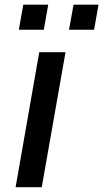

<svg xmlns="http://www.w3.org/2000/svg" viewBox="-20 -780 430 800"><path d="M181 -760.5 162.5 -656H58.5L77 -760.5ZM390.5 -760.5 372 -656H267.5L286.5 -760.5ZM253 -562.5 154 0H45L143.5 -562.5Z"/></svg>

Font: Russisch Sans SemiBold
Style: Italic
Weight: 600
Width: 4
Italic angle: -10°
Designer: Michael Sharanda (font) & Cristiano Sobral (main changes)
Foundry: Michael Sharanda
Version: Version 2.00;September 8, 2020;FontCreator 13.0.0.2681 64-bi